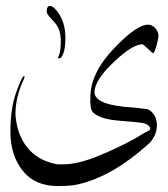

<svg xmlns="http://www.w3.org/2000/svg" viewBox="-20 -439 566 646"><path d="M175 187Q97 187 56 135Q15 83 15 4.5Q15 -74 34.5 -128.5Q54 -183 61 -183Q64 -183 61 -174Q32 -114 32 -55Q32 -46 35 -29Q38 -12 41 -2Q72 96 174 114H192Q241 114 310 86Q379 58 438 25Q443 22 451 17Q459 12 464 9Q469 6 474 4Q479 2 482 -0.5Q485 -3 485 -5Q487 -8 481 -15Q475 -22 460 -25Q445 -28 380.5 -33Q316 -38 293 -61Q282 -72 284 -111Q284 -192 361.5 -274Q439 -356 478 -356Q492 -356 502.5 -344Q513 -332 513 -320.5Q513 -309 507 -287Q499 -259 495.5 -260Q492 -261 477 -275.5Q462 -290 459 -290Q428 -290 370 -237Q298 -171 298 -129Q298 -84 432 -77Q432 -77 475 -72Q489 -67 498.5 -52.5Q508 -38 508 -18Q508 2 499 19.5Q490 37 479 46Q359 154 244 181Q220 187 175 187ZM137 -398Q137 -420 148.5 -419Q160 -418 174 -399Q200 -364 200 -312Q200 -260 184 -244Q179 -242 176.5 -242.5Q174 -243 177 -250Q185 -265 184.5 -304Q184 -343 161.5 -366Q139 -389 137 -398Z"/></svg>

Font: AMoshref-Naskh
Style: Naskh
Weight: 500
Version: Version 0.001